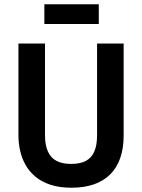

<svg xmlns="http://www.w3.org/2000/svg" viewBox="-20 -863 663 896"><path d="M313 13Q258 13 216.5 -0.5Q175 -14 146 -38Q117 -62 99.5 -93Q82 -124 74 -159.5Q66 -195 66 -231V-660H190V-232Q190 -185 204 -155Q218 -125 245 -111.5Q272 -98 312 -98Q353 -98 379.5 -111.5Q406 -125 419.5 -154.5Q433 -184 433 -232V-660H557V-231Q557 -112 494.5 -49.5Q432 13 313 13ZM187 -751V-843H441V-751Z"/></svg>

Font: Bricolage Grotesque SemiCondensed SemiBold
Style: Regular
Weight: 600
Width: 4
Designer: Mathieu Triay
Foundry: Atelier Triay
Version: Version 1.001;gftools[0.9.33.dev8+g029e19f]